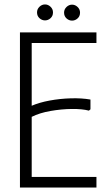

<svg xmlns="http://www.w3.org/2000/svg" viewBox="-20 -846 490 866"><path d="M415 -700V-652H123V-369Q158 -384 204 -392.5Q250 -401 299 -402.5Q348 -404 388 -397V-353L381 -347Q351 -355 304 -354.5Q257 -354 208 -345.5Q159 -337 123 -319V-48H415V0H70V-700ZM183 -754Q169 -754 158 -764Q147 -774 147 -790Q147 -805 158 -815.5Q169 -826 183 -826Q197 -826 208 -815.5Q219 -805 219 -790Q219 -774 208 -764Q197 -754 183 -754ZM305 -753Q291 -753 280 -763Q269 -773 269 -789Q269 -804 280 -814.5Q291 -825 305 -825Q319 -825 330 -814.5Q341 -804 341 -789Q341 -773 330 -763Q319 -753 305 -753Z"/></svg>

Font: Phudu Light Light
Style: Regular
Weight: 300
Version: Version 1.005;gftools[0.9.23]